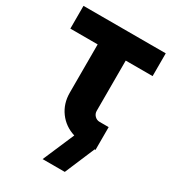

<svg xmlns="http://www.w3.org/2000/svg" viewBox="-214 -814 1017 1132"><g transform="rotate(30 295.0 -248.5)"><path d="M258 203 350 -11Q282 -32 241.5 -87Q201 -142 201 -216V-545H15V-700H575V-545H392V-203Q392 -183 406 -169Q420 -155 439 -155H501V0H495L409 203Z"/></g></svg>

Font: MuseoModerno ExtraBold
Style: Regular
Weight: 800
Designer: Pablo Cosgaya, Héctor Gatti, Marcela Romero, and the Authors of The MuseoModerno Project.
Foundry: Omnibus-Type Team
Version: Version 1.001